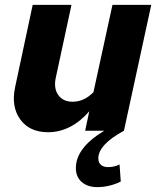

<svg xmlns="http://www.w3.org/2000/svg" viewBox="-20 -536 646 787"><path d="M488 0Q436 28 409.5 56.5Q383 85 383 113Q383 130 393.5 139.5Q404 149 423 149Q436 149 449 146Q462 143 470 138L475 208Q456 218 430.5 224.5Q405 231 379 231Q339 231 315 210Q291 189 291 153Q291 111 320 73Q349 35 407 0H329L346 -80Q310 -38 267 -16Q224 6 177 6Q101 6 63 -46.5Q25 -99 42 -179L114 -516H273L209 -219Q199 -175 218.5 -147Q238 -119 278 -119Q301 -119 322 -128.5Q343 -138 363 -158L441 -516H600Z"/></svg>

Font: Red Hat Text
Style: Bold Italic
Weight: 700
Italic angle: -12°
Designer: Pentagram / MCKL
Foundry: Pentagram / MCKL
Version: Version 1.003; Red Hat Text Bold Italic